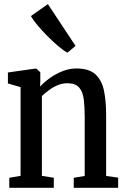

<svg xmlns="http://www.w3.org/2000/svg" viewBox="-20 -890 590 910"><path d="M77.5 -56.5V-477L17.5 -494.5V-546.5L148 -565H152L171 -547.5V-506L170 -479.5Q188.5 -500 216 -519.8Q243.5 -539.5 276 -552.5Q308.5 -565.5 341.5 -565.5Q402 -565.5 432.2 -537.8Q462.5 -510 472.8 -460.5Q483 -411 483 -345.5V-56L540 -48V0H329.5V-47.5L381.5 -56V-337Q381.5 -383.5 377 -419.2Q372.5 -455 355 -475.2Q337.5 -495.5 298.5 -495.5Q276 -495.5 254 -486.5Q232 -477.5 212.8 -463.2Q193.5 -449 178.5 -435V-56.5L235 -47.5V0H24V-47.5ZM299 -640.5Q280 -651 255 -672.2Q230 -693.5 204.2 -719.5Q178.5 -745.5 157.5 -770.5Q136.5 -795.5 126.5 -814L207 -870.5L338 -672.5L300 -640.5Z"/></svg>

Font: Merriweather 24pt SemiCondensed
Style: Regular
Weight: 400
Width: 4
Designer: Eben Sorkin
Foundry: Eben Sorkin
Version: Version 2.100